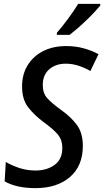

<svg xmlns="http://www.w3.org/2000/svg" viewBox="-20 -962 538 992"><path d="M163 10Q65 10 4 -25L10 -125Q41 -107 80 -94Q119 -81 164 -81Q222 -81 262 -110Q302 -139 302 -198Q302 -238 280.5 -265Q259 -292 207 -330Q158 -366 126 -407Q94 -448 94 -515Q94 -579 123.5 -626Q153 -673 204 -698.5Q255 -724 322 -724Q370 -724 412 -712.5Q454 -701 489 -682L447 -595Q420 -611 387 -622Q354 -633 320 -633Q268 -633 234.5 -604Q201 -575 201 -523Q201 -481 223.5 -455.5Q246 -430 293 -396Q348 -357 378 -315.5Q408 -274 408 -208Q408 -105 341.5 -47.5Q275 10 163 10ZM274 -793Q303 -826 333 -867Q363 -908 384 -942H498V-933Q487 -920 468 -899.5Q449 -879 425.5 -856.5Q402 -834 379.5 -814.5Q357 -795 340 -782H274Z"/></svg>

Font: Noto Sans SemiCondensed Medium
Style: Italic
Weight: 500
Width: 4
Italic angle: -12°
Designer: Monotype Design Team
Foundry: Monotype Imaging Inc.
Version: Version 2.013; ttfautohint (v1.8.4.7-5d5b)